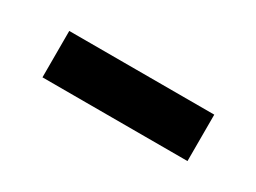

<svg xmlns="http://www.w3.org/2000/svg" viewBox="-24 -470 459 344"><g transform="rotate(30 206.0 -298.0)"><path d="M56 -346H356V-250H56Z"/></g></svg>

Font: Oak Sans SemiBold
Style: Regular
Weight: 600
Designer: Erik Kennedy, Walven
Foundry: Erik Kennedy, Walven
Version: Version 1.000